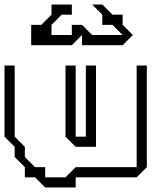

<svg xmlns="http://www.w3.org/2000/svg" viewBox="-20 -785 714 850"><path d="M270 -180V-495H315V-180H360V-495H405V-135H315ZM90 0V-45L45 -90V-135L0 -180V-495H45V-180L90 -135V-90L135 -45H180V0H270L315 -45H585V-495H630V-45L585 0H315V45H180L135 0ZM118 -585V-675H163L208 -720V-765H298V-720H253L208 -675V-630H298V-675H343L388 -630H523L478 -675H433V-720L388 -765H433L478 -720H523V-675L568 -630L523 -585H343V-630L298 -585Z"/></svg>

Font: Rubik Iso
Style: Regular
Weight: 400
Designer: Hubert and Fischer, NaN
Foundry: Hubert and Fischer, NaN
Version: Version 2.200